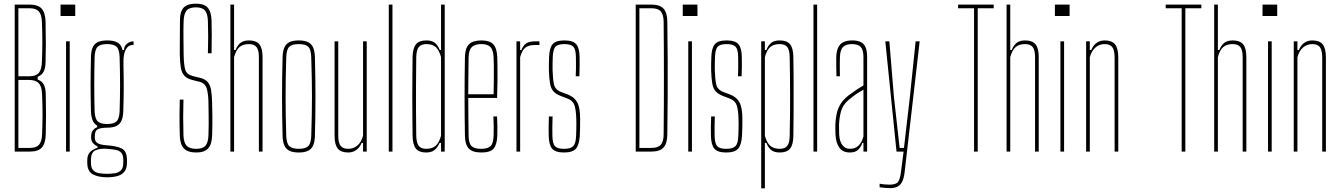

<svg xmlns="http://www.w3.org/2000/svg" viewBox="-20 -825 7294 1045"><path d="M60 0V-800H142Q186.5 -800 206.5 -778.2Q226.5 -756.5 228 -707Q229.5 -637.5 229.5 -586.5Q229.5 -535.5 228 -488Q227.5 -453.5 217.2 -434.5Q207 -415.5 185 -407V-392Q207.5 -384.5 218 -365.2Q228.5 -346 229 -312Q230.5 -253 230.5 -202.2Q230.5 -151.5 229 -93Q227.5 -43.5 207.5 -21.8Q187.5 0 143 0ZM80 -20H143Q177 -20 192.2 -37Q207.5 -54 209 -93Q211.5 -151.5 211.5 -202.5Q211.5 -253.5 209 -312Q207.5 -354 190.8 -372Q174 -390 137 -390H80ZM80 -410H141Q175.5 -410 191 -428Q206.5 -446 208 -488Q210.5 -546.5 210.5 -597.5Q210.5 -648.5 208 -707Q206.5 -746 191.2 -763Q176 -780 142 -780H80Z M309.5 -738V-800H389.5V-738ZM339.5 0V-600H359.5V0Z M563 140Q516 140 485.5 124Q455 108 455 60Q455 56 455 52.8Q455 49.5 455 46Q455 14.5 474 -1Q493 -16.5 511 -20V-28Q493 -37 484.5 -48.2Q476 -59.5 476 -76Q476 -78.5 476 -80.2Q476 -82 476 -84Q476 -103.5 487 -116.8Q498 -130 509 -132V-141Q492 -151 484 -170.2Q476 -189.5 475 -220Q474 -262.5 473.5 -295.2Q473 -328 473 -359.5Q473 -391 473.5 -427.5Q474 -464 475 -514Q475.5 -546.5 484.2 -566.5Q493 -586.5 512.2 -595.8Q531.5 -605 563 -605Q600.5 -605 620.5 -593Q640.5 -581 647 -553H655Q655 -573.5 671 -586.8Q687 -600 707 -600V-580H700Q679 -580 665.5 -557.2Q652 -534.5 652 -491V-468Q653 -430.5 653.2 -400.8Q653.5 -371 653.5 -343.8Q653.5 -316.5 652.8 -286.8Q652 -257 651 -220Q650 -188 641.2 -168.2Q632.5 -148.5 613.5 -139.2Q594.5 -130 563 -130Q532.5 -130 514.2 -122.5Q496 -115 496 -84V-76Q496 -61.5 503.2 -52.8Q510.5 -44 525.2 -39.8Q540 -35.5 563 -34Q612.5 -31 641.8 -17Q671 -3 671 46Q671 49.5 671 52.8Q671 56 671 60Q671 92 657.2 109.2Q643.5 126.5 619 133.2Q594.5 140 563 140ZM563 121Q587 121 607 117.5Q627 114 639 101.2Q651 88.5 651 61Q651 57 651 53.2Q651 49.5 651 46Q651 17.5 639.2 5.5Q627.5 -6.5 607.5 -9.8Q587.5 -13 563 -15Q526.5 -18 500.8 -7.5Q475 3 475 46Q475 49.5 475 53.2Q475 57 475 61Q475 88.5 487 101.2Q499 114 519 117.5Q539 121 563 121ZM563 -150Q599 -150 614.2 -164.5Q629.5 -179 631 -220Q632 -254 632.8 -290.2Q633.5 -326.5 633.5 -364Q633.5 -401.5 632.8 -439.2Q632 -477 631 -514Q629.5 -556 614.8 -570.5Q600 -585 563 -585Q526.5 -585 511.5 -570.5Q496.5 -556 495 -514Q494 -477 493.5 -439.2Q493 -401.5 493 -364Q493 -326.5 493.5 -290.2Q494 -254 495 -220Q496.5 -179 511.8 -164.5Q527 -150 563 -150Z M1048.5 5Q1002 5 981 -16.8Q960 -38.5 958.5 -88Q957.5 -127 957.2 -156Q957 -185 957.2 -214.2Q957.5 -243.5 958.5 -283H978.5Q977 -234.5 977 -185.8Q977 -137 978.5 -88Q980 -49 995.5 -32Q1011 -15 1047.5 -15Q1083.5 -15 1098.2 -32Q1113 -49 1114.5 -88Q1115.5 -122.5 1115.8 -147.8Q1116 -173 1115.5 -199.8Q1115 -226.5 1114.5 -266Q1114 -312.5 1105.5 -342.2Q1097 -372 1065.5 -380L1029.5 -389Q998.5 -396.5 983.8 -412.5Q969 -428.5 964.2 -456.8Q959.5 -485 958.5 -529Q958 -567.5 958.8 -617.5Q959.5 -667.5 959.5 -713Q959.5 -746 968.2 -766.2Q977 -786.5 996.5 -795.8Q1016 -805 1047.5 -805Q1091 -805 1110.5 -783.2Q1130 -761.5 1131.5 -712Q1132.5 -681.5 1132.5 -635.8Q1132.5 -590 1131.5 -535H1111.5Q1113 -579.5 1113 -623.8Q1113 -668 1111.5 -712Q1110 -751 1095.5 -768Q1081 -785 1046.5 -785Q1010.5 -785 995.8 -768Q981 -751 979.5 -712Q978 -666.5 978.5 -620.8Q979 -575 979.5 -529Q980.5 -470.5 988.5 -445Q996.5 -419.5 1029.5 -411L1066.5 -402Q1096.5 -395 1110.5 -378.5Q1124.5 -362 1129 -334.2Q1133.5 -306.5 1134.5 -266Q1135.5 -224.5 1135.8 -198.2Q1136 -172 1135.8 -147.8Q1135.5 -123.5 1134.5 -88Q1133 -38.5 1112.5 -16.8Q1092 5 1048.5 5Z M1234 0V-800H1254V-553H1262Q1273.5 -581 1290.5 -593Q1307.5 -605 1335 -605Q1374 -605 1391.5 -584Q1409 -563 1409 -514V0H1389V-514Q1389 -552.5 1376.2 -568.8Q1363.5 -585 1335 -585Q1302 -585 1283.2 -568.8Q1264.5 -552.5 1254 -514V0Z M1606 5Q1574.5 5 1555.5 -4.2Q1536.5 -13.5 1527.8 -33.2Q1519 -53 1518 -85Q1516.5 -138.5 1515.8 -192.2Q1515 -246 1515 -299.5Q1515 -353 1515.8 -406.8Q1516.5 -460.5 1518 -514Q1519 -546.5 1527.8 -566.5Q1536.5 -586.5 1555.5 -595.8Q1574.5 -605 1606 -605Q1637.5 -605 1656.5 -595.8Q1675.5 -586.5 1684.2 -566.5Q1693 -546.5 1694 -514Q1695.5 -460.5 1696.2 -406.8Q1697 -353 1697 -299.5Q1697 -246 1696.2 -192.2Q1695.5 -138.5 1694 -85Q1693 -53 1684.2 -33.2Q1675.5 -13.5 1656.5 -4.2Q1637.5 5 1606 5ZM1606 -15Q1642 -15 1657.2 -29.5Q1672.5 -44 1674 -85Q1676 -148.5 1677 -200Q1678 -251.5 1678 -299.5Q1678 -347.5 1677 -399Q1676 -450.5 1674 -514Q1672.5 -556 1657.8 -570.5Q1643 -585 1606 -585Q1569.5 -585 1554.5 -570.5Q1539.5 -556 1538 -514Q1536 -450.5 1535.2 -399Q1534.5 -347.5 1534.5 -299.5Q1534.5 -251.5 1535.2 -200Q1536 -148.5 1538 -85Q1539.5 -44 1554.8 -29.5Q1570 -15 1606 -15Z M1875 5Q1836 5 1818.5 -16.2Q1801 -37.5 1801 -86V-600H1821V-86Q1821 -48 1833.8 -31.5Q1846.5 -15 1875 -15Q1904.5 -15 1925.5 -33.2Q1946.5 -51.5 1956 -86V-600H1976V0H1956V-47H1948Q1938.5 -22.5 1919.5 -8.8Q1900.5 5 1875 5Z M2096 0V-800H2116V0Z M2299.5 5Q2260.5 5 2243.5 -16.2Q2226.5 -37.5 2225.5 -86Q2225 -139.5 2224.5 -190.5Q2224 -241.5 2224 -292.8Q2224 -344 2224.5 -398.8Q2225 -453.5 2225.5 -514Q2226.5 -563 2244 -584Q2261.5 -605 2300.5 -605Q2328.5 -605 2345.5 -593Q2362.5 -581 2373.5 -553H2380.5V-800H2400.5V0H2380.5V-47H2372.5Q2361.5 -21.5 2344.5 -8.2Q2327.5 5 2299.5 5ZM2299.5 -15Q2332.5 -15 2351.2 -31.5Q2370 -48 2380.5 -86V-514Q2370 -552.5 2351.5 -568.8Q2333 -585 2300.5 -585Q2272 -585 2259.2 -568.8Q2246.5 -552.5 2245.5 -514Q2244.5 -431.5 2244.2 -360.8Q2244 -290 2244.2 -223.2Q2244.5 -156.5 2245.5 -86Q2246.5 -48 2258.8 -31.5Q2271 -15 2299.5 -15Z M2600.5 5Q2552 5 2531.8 -16Q2511.5 -37 2510.5 -85Q2509.5 -138.5 2509 -192.2Q2508.5 -246 2508.5 -299.5Q2508.5 -353 2509 -406.8Q2509.5 -460.5 2510.5 -514Q2511.5 -563 2532.5 -584Q2553.5 -605 2600.5 -605Q2645 -605 2664.8 -584Q2684.5 -563 2686.5 -514Q2687 -496 2687.5 -465Q2688 -434 2687.8 -390.5Q2687.5 -347 2685.5 -292H2528.5Q2528.5 -245.5 2529.2 -196Q2530 -146.5 2530.5 -85Q2531.5 -44 2547 -29.5Q2562.5 -15 2598.5 -15Q2634.5 -15 2649.8 -29.5Q2665 -44 2666.5 -85Q2667.5 -107.5 2667.2 -133.2Q2667 -159 2665.5 -191H2685.5Q2687 -159 2687.2 -133Q2687.5 -107 2686.5 -85Q2684.5 -37 2666.5 -16Q2648.5 5 2600.5 5ZM2528.5 -312H2666.5Q2667.5 -356.5 2667.8 -395.5Q2668 -434.5 2667.8 -464.8Q2667.5 -495 2666.5 -514Q2664.5 -552.5 2649.5 -568.8Q2634.5 -585 2600.5 -585Q2564 -585 2547.8 -568.8Q2531.5 -552.5 2530.5 -514Q2530 -455 2529.2 -406.5Q2528.5 -358 2528.5 -312Z M2791 0V-600H2811V-553H2818Q2828.5 -579.5 2845.2 -589.8Q2862 -600 2891 -600Q2897 -600 2903.5 -600Q2910 -600 2916 -600V-580H2891Q2857.5 -580 2839.2 -565.5Q2821 -551 2811 -514V0Z M3049.5 5Q3002.5 5 2985 -16Q2967.5 -37 2966.5 -85Q2966 -107 2966 -133Q2966 -159 2967.5 -191H2987.5Q2986 -159.5 2986.2 -134Q2986.5 -108.5 2986.5 -85Q2987.5 -44 3000.5 -29.5Q3013.5 -15 3049.5 -15Q3085.5 -15 3099.8 -29.5Q3114 -44 3115.5 -85Q3116 -101 3116.5 -117.5Q3117 -134 3117 -149.8Q3117 -165.5 3116.5 -179Q3115 -228.5 3106.2 -253.2Q3097.5 -278 3067.5 -289L3033.5 -302Q3005 -313 2991.5 -328.8Q2978 -344.5 2973.5 -371.2Q2969 -398 2967.5 -442Q2967 -461.5 2967.5 -478Q2968 -494.5 2968.5 -514Q2970 -563 2987.2 -584Q3004.5 -605 3051.5 -605Q3099 -605 3116.5 -584Q3134 -563 3134.5 -514Q3134.5 -493 3134.8 -467.8Q3135 -442.5 3133.5 -410H3113.5Q3114.5 -431 3114.8 -449Q3115 -467 3114.8 -483Q3114.5 -499 3114.5 -514Q3114 -556 3100.8 -570.5Q3087.5 -585 3051.5 -585Q3015.5 -585 3002.8 -570.5Q2990 -556 2988.5 -514Q2988 -493 2987.5 -476.5Q2987 -460 2987.5 -442Q2989 -394 2995.2 -365.5Q3001.5 -337 3034.5 -324L3069.5 -311Q3105.5 -297.5 3121.5 -268.2Q3137.5 -239 3137.5 -179Q3137.5 -157.5 3137.2 -132.2Q3137 -107 3135.5 -85Q3132.5 -37 3114.8 -16Q3097 5 3049.5 5Z M3440 0V-800H3526Q3571 -800 3591.2 -778.2Q3611.5 -756.5 3612 -707Q3613.5 -597 3614 -498.2Q3614.5 -399.5 3614 -301Q3613.5 -202.5 3612 -93Q3611.5 -43.5 3591.2 -21.8Q3571 0 3525 0ZM3460 -20H3525Q3561 -20 3576.2 -37Q3591.5 -54 3592 -93Q3593 -170 3593.2 -246.8Q3593.5 -323.5 3593.5 -400Q3593.5 -476.5 3593.2 -553.2Q3593 -630 3592 -707Q3591.5 -746 3576.5 -763Q3561.5 -780 3526 -780H3460Z M3696 -738V-800H3776V-738ZM3726 0V-600H3746V0Z M3932.5 5Q3885.5 5 3868 -16Q3850.5 -37 3849.5 -85Q3849 -107 3849 -133Q3849 -159 3850.5 -191H3870.5Q3869 -159.5 3869.2 -134Q3869.5 -108.5 3869.5 -85Q3870.5 -44 3883.5 -29.5Q3896.5 -15 3932.5 -15Q3968.5 -15 3982.8 -29.5Q3997 -44 3998.5 -85Q3999 -101 3999.5 -117.5Q4000 -134 4000 -149.8Q4000 -165.5 3999.5 -179Q3998 -228.5 3989.2 -253.2Q3980.5 -278 3950.5 -289L3916.5 -302Q3888 -313 3874.5 -328.8Q3861 -344.5 3856.5 -371.2Q3852 -398 3850.5 -442Q3850 -461.5 3850.5 -478Q3851 -494.5 3851.5 -514Q3853 -563 3870.2 -584Q3887.5 -605 3934.5 -605Q3982 -605 3999.5 -584Q4017 -563 4017.5 -514Q4017.5 -493 4017.8 -467.8Q4018 -442.5 4016.5 -410H3996.5Q3997.5 -431 3997.8 -449Q3998 -467 3997.8 -483Q3997.5 -499 3997.5 -514Q3997 -556 3983.8 -570.5Q3970.5 -585 3934.5 -585Q3898.5 -585 3885.8 -570.5Q3873 -556 3871.5 -514Q3871 -493 3870.5 -476.5Q3870 -460 3870.5 -442Q3872 -394 3878.2 -365.5Q3884.5 -337 3917.5 -324L3952.5 -311Q3988.5 -297.5 4004.5 -268.2Q4020.5 -239 4020.5 -179Q4020.5 -157.5 4020.2 -132.2Q4020 -107 4018.5 -85Q4015.5 -37 3997.8 -16Q3980 5 3932.5 5Z M4123 200V-600H4143V-553H4151Q4162.5 -581 4179 -593Q4195.5 -605 4224 -605Q4263 -605 4280.2 -584Q4297.5 -563 4298 -514Q4299 -474 4299.2 -421.2Q4299.5 -368.5 4299.5 -310.2Q4299.5 -252 4299.2 -194.2Q4299 -136.5 4298 -86Q4297.5 -37.5 4280.2 -16.2Q4263 5 4224 5Q4195.5 5 4179 -7.2Q4162.5 -19.5 4151 -47H4143V200ZM4224 -15Q4252.5 -15 4265 -31.5Q4277.5 -48 4278 -86Q4279.5 -154.5 4280 -211.2Q4280.5 -268 4280.2 -317.8Q4280 -367.5 4279.5 -415.2Q4279 -463 4278 -514Q4277.5 -552.5 4265 -568.8Q4252.5 -585 4224 -585Q4191 -585 4172.2 -568.8Q4153.5 -552.5 4143 -514V-86Q4153.5 -48 4172.2 -31.5Q4191 -15 4224 -15Z M4407.5 0V-800H4427.5V0Z M4605.5 5Q4567.5 5 4548.8 -20.8Q4530 -46.5 4527.5 -90Q4527 -105 4526.5 -118Q4526 -131 4526.5 -145Q4527.5 -177 4533.5 -205.2Q4539.5 -233.5 4554.5 -258.2Q4569.5 -283 4597.5 -305Q4615.5 -318.5 4636.8 -333Q4658 -347.5 4679.5 -360V-514Q4679.5 -552.5 4665.2 -568.8Q4651 -585 4616.5 -585Q4586.5 -585 4569.8 -570.5Q4553 -556 4551.5 -514Q4551 -499.5 4550.8 -482.2Q4550.5 -465 4550.8 -446.5Q4551 -428 4551.5 -410H4532.5Q4532 -437 4531.5 -464.8Q4531 -492.5 4531.5 -514Q4532.5 -546.5 4542 -566.5Q4551.5 -586.5 4570.5 -595.8Q4589.5 -605 4618.5 -605Q4648.5 -605 4666.2 -595.5Q4684 -586 4691.8 -566Q4699.5 -546 4699.5 -514V0H4679.5V-47H4673.5Q4666 -24.5 4650.5 -9.8Q4635 5 4605.5 5ZM4605.5 -15Q4634 -15 4652 -31.8Q4670 -48.5 4679.5 -82V-337Q4663 -328 4644.2 -315.8Q4625.5 -303.5 4597.5 -280Q4567 -254 4557.5 -219.5Q4548 -185 4546.5 -145Q4546.5 -137 4546.8 -121.5Q4547 -106 4547.5 -90Q4550 -54 4565.5 -34.5Q4581 -15 4605.5 -15Z M4823 199Q4812 199 4794.8 197.5Q4777.5 196 4767.5 194V175Q4778 177 4791.8 178.5Q4805.5 180 4821 180Q4856.5 180 4867.8 165Q4879 150 4884 109L4898 0H4859.5L4798.5 -600H4820.5L4845.5 -296L4876.5 -20H4900L4932 -296L4963.5 -600H4985.5L4904 109Q4900.5 141 4891.8 160.8Q4883 180.5 4866.5 189.8Q4850 199 4823 199Z M5281.5 0V-780H5194.5V-800H5388.5V-780H5301.5V0Z M5458.5 0V-800H5478.5V-553H5486.5Q5498 -581 5515 -593Q5532 -605 5559.5 -605Q5598.5 -605 5616 -584Q5633.5 -563 5633.5 -514V0H5613.5V-514Q5613.5 -552.5 5600.8 -568.8Q5588 -585 5559.5 -585Q5526.5 -585 5507.8 -568.8Q5489 -552.5 5478.5 -514V0Z M5721.5 -738V-800H5801.5V-738ZM5751.5 0V-600H5771.5V0Z M5891.5 0V-600H5911.5V-553H5919.5Q5929.5 -578 5948.2 -591.5Q5967 -605 5992.5 -605Q6031.5 -605 6048.8 -584Q6066 -563 6066.5 -514V0H6046.5V-514Q6046 -552.5 6033.5 -568.8Q6021 -585 5992.5 -585Q5963.5 -585 5942.5 -566.8Q5921.5 -548.5 5911.5 -514V0Z M6411.5 0V-780H6324.5V-800H6518.5V-780H6431.5V0Z M6588.5 0V-800H6608.5V-553H6616.5Q6628 -581 6645 -593Q6662 -605 6689.5 -605Q6728.5 -605 6746 -584Q6763.5 -563 6763.5 -514V0H6743.5V-514Q6743.5 -552.5 6730.8 -568.8Q6718 -585 6689.5 -585Q6656.5 -585 6637.8 -568.8Q6619 -552.5 6608.5 -514V0Z M6851.5 -738V-800H6931.5V-738ZM6881.5 0V-600H6901.5V0Z M7021.5 0V-600H7041.5V-553H7049.5Q7059.5 -578 7078.2 -591.5Q7097 -605 7122.5 -605Q7161.5 -605 7178.8 -584Q7196 -563 7196.5 -514V0H7176.5V-514Q7176 -552.5 7163.5 -568.8Q7151 -585 7122.5 -585Q7093.5 -585 7072.5 -566.8Q7051.5 -548.5 7041.5 -514V0Z"/></svg>

Font: Big Shoulders Display Thin Thin
Style: Regular
Weight: 250
Version: Version 2.002